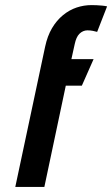

<svg xmlns="http://www.w3.org/2000/svg" viewBox="-20 -733 440 753"><path d="M361 -608 400 -708Q391 -710 380.5 -711Q370 -712 359.5 -712.5Q349 -713 339 -713Q309 -713 280.5 -703.5Q252 -694 227 -673.5Q202 -653 184 -622.5Q166 -592 157 -550L40 0H154L238 -397H301L347 -501H260L273 -560Q276 -574 280.5 -584Q285 -594 291.5 -600.5Q298 -607 306 -610.5Q314 -614 323 -614Q334 -614 344 -612Q354 -610 361 -608Z"/></svg>

Font: Advent Pro
Style: Italic
Weight: 400
Italic angle: -12°
Designer: VivaRado, Andreas Kalpakidis
Foundry: VivaRado, Andreas Kalpakidis
Version: Version 3.000